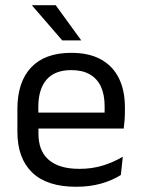

<svg xmlns="http://www.w3.org/2000/svg" viewBox="-20 -703 540 734"><path d="M271 11Q159.5 11 103 -43.5Q46.5 -98 46.5 -199.5V-286.5Q46.5 -389.5 99 -445.2Q151.5 -501 252.5 -501Q320.5 -501 366 -475.8Q411.5 -450.5 434.5 -404Q457.5 -357.5 457.5 -293V-275Q457.5 -259 456.2 -243Q455 -227 453 -211.5H378.5Q379.5 -235.5 379.8 -257Q380 -278.5 380 -296.5Q380 -341 365.8 -371.8Q351.5 -402.5 323.2 -418.8Q295 -435 252.5 -435Q189.5 -435 158 -398.5Q126.5 -362 126.5 -294V-247.5L127 -237.5V-191Q127 -160.5 136 -136Q145 -111.5 164.2 -93.8Q183.5 -76 213.2 -66.8Q243 -57.5 284 -57.5Q331.5 -57.5 372.5 -70Q413.5 -82.5 449.5 -104L442 -34Q409.5 -13.5 366.5 -1.2Q323.5 11 271 11ZM89 -211.5V-272.5H436V-211.5ZM193 -683 290 -549.5V-548.5H218L103 -681.5V-683Z"/></svg>

Font: Anek Telugu Medium
Style: Regular
Weight: 400
Version: Version 1.003